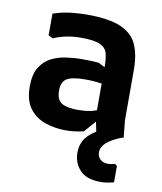

<svg xmlns="http://www.w3.org/2000/svg" viewBox="-83 -589 734 871"><g transform="rotate(10 284.0 -153.5)"><path d="M382 0 367 -73V-306Q367 -341 360.5 -365Q354 -389 327.5 -401.5Q301 -414 241 -414Q207 -414 176.5 -408.5Q146 -403 112 -389L92 -399V-499Q136 -514 177 -518Q218 -522 248 -522Q349 -522 403.5 -498.5Q458 -475 479 -428.5Q500 -382 500 -312V-80L508 0ZM242 12Q195 12 150.5 -2.5Q106 -17 77 -53.5Q48 -90 48 -157Q48 -211 67.5 -243.5Q87 -276 118 -292Q149 -308 186 -313.5Q223 -319 259 -319Q276 -319 296 -318.5Q316 -318 337 -316L425 -272V-206Q397 -220 365 -225.5Q333 -231 292 -231Q232 -231 207 -216.5Q182 -202 182 -161Q182 -118 206.5 -103.5Q231 -89 279 -89Q346 -89 379.5 -109Q413 -129 428 -157L433 -121L325 2Q304 7 283 9.5Q262 12 242 12ZM500 131V206Q485 210 470 212.5Q455 215 439 215Q373 215 343 181.5Q313 148 313 103Q313 62 334 34Q355 6 392.5 -12Q430 -30 477 -40L501 0Q453 19 431 39Q409 59 409 83Q409 103 422 115.5Q435 128 457 128Q466 128 474.5 126.5Q483 125 490 123Z"/></g></svg>

Font: AR One Sans
Style: Bold
Weight: 700
Designer: Niteesh Yadav
Foundry: Niteesh Yadav
Version: Version 1.001;gftools[0.9.33]